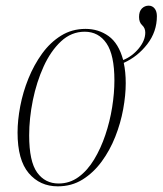

<svg xmlns="http://www.w3.org/2000/svg" viewBox="-20 -648 574 678"><path d="M184 10Q121 10 81.5 -36.5Q42 -83 42 -180Q42 -223 51.5 -273Q61 -323 80.5 -371Q100 -419 128.5 -458.5Q157 -498 195.5 -522Q234 -546 282 -546Q328 -546 363.5 -520.5Q399 -495 415 -436Q447 -449 470 -477Q493 -505 493 -533Q493 -549 482 -559Q471 -569 471 -588Q471 -608 481 -618Q491 -628 505 -628Q518 -628 526 -618Q534 -608 534 -591Q534 -536 500 -492Q466 -448 417 -426Q424 -394 424 -354Q424 -312 415 -262.5Q406 -213 387 -165Q368 -117 339 -77.5Q310 -38 271.5 -14Q233 10 184 10ZM187 0Q226 0 257.5 -23Q289 -46 312.5 -85Q336 -124 352 -171.5Q368 -219 376 -269Q384 -319 384 -364Q384 -454 356 -495Q328 -536 279 -536Q232 -536 195.5 -502Q159 -468 134 -413Q109 -358 96 -294Q83 -230 83 -170Q83 -78 111 -39Q139 0 187 0Z"/></svg>

Font: Noto Serif Display Condensed ExtraLight
Style: Italic
Weight: 200
Width: 3
Italic angle: -12°
Designer: Monotype Design Team
Foundry: Monotype Imaging Inc.
Version: Version 2.009